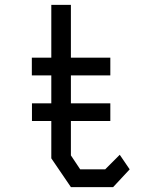

<svg xmlns="http://www.w3.org/2000/svg" viewBox="-20 -764 640 784"><path d="M189.5 -744H269.5V-528.5H430.5V-456H269.5V-129.5L307.5 -72.5H409.5L469 -132L509.5 -72.5L442 0H269.5L189.5 -117.5V-456H110V-528.5H189.5ZM430.5 -270H110.5V-342H430.5Z"/></svg>

Font: Kode Mono
Style: Regular
Weight: 400
Monospace: yes
Designer: Isa Ozler
Foundry: Kadena LLC
Version: Version 1.000;gftools[0.9.28]